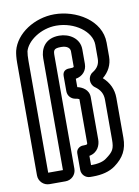

<svg xmlns="http://www.w3.org/2000/svg" viewBox="-83 -754 603 834"><g transform="rotate(-10 219.0 -336.5)"><path d="M73 -560C85 -604 146 -648 215 -648C296 -648 368 -595 368 -537V-476C368 -453 359 -435 336 -421C313 -407 312 -372 334 -356C358 -339 368 -320 368 -294V-118C368 -78 361 -66 328 -42C314 -31 292 -25 259 -25V-66C297 -73 309 -105 309 -129V-316C309 -350 279 -365 259 -369V-406C289 -411 309 -433 309 -463V-527C309 -576 264 -603 220 -603C156 -603 135 -558 135 -518V-25H70V-518C70 -535 71 -550 73 -560ZM67 25H138C164 25 185 4 185 -22V-518C185 -544 186 -553 220 -553C248 -553 259 -540 259 -527V-463C259 -459 262 -455 241 -455H238C225 -455 209 -449 209 -427V-360C209 -339 224 -324 242 -321C251 -320 257 -317 259 -316V-129C259 -118 261 -115 243 -115H239C226 -115 209 -105 209 -86V-13C209 8 226 25 247 25H259C298 25 332 17 358 -2C399 -32 418 -66 418 -118V-294C418 -331 403 -363 375 -388C402 -410 418 -440 418 -476V-537C418 -637 310 -698 215 -698C128 -698 44 -645 25 -571C22 -558 20 -540 20 -518V-22C20 4 41 25 67 25Z"/></g></svg>

Font: DIN Rundschrift
Style: BreitKont
Weight: 400
Width: 7
Version: Version 1.027